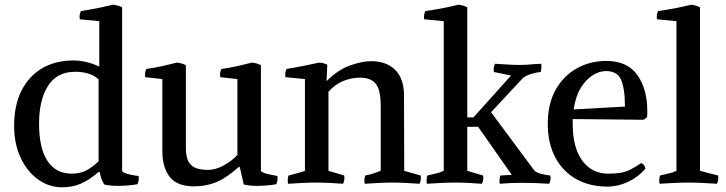

<svg xmlns="http://www.w3.org/2000/svg" viewBox="-20 -776 3085 816"><path d="M244 20Q188 20 141.5 -13.5Q95 -47 67.5 -106Q40 -165 40 -241Q40 -328 71 -390Q102 -452 158.5 -485.5Q215 -519 292 -519Q320 -519 348.5 -512Q377 -505 399 -494H402V-686L319 -694Q316 -714 324 -729Q396 -740 459 -756Q478 -755 499 -745V-48Q508 -40 529 -35Q550 -30 569 -28Q572 -9 564 7Q548 10 525.5 12Q503 14 480 14Q447 14 423 8Q415 -5 410.5 -18Q406 -31 404 -45H399Q357 -9 321.5 5.5Q286 20 244 20ZM285 -38Q324 -38 352 -54.5Q380 -71 399 -91V-439Q380 -456 354.5 -463.5Q329 -471 300 -471Q222 -471 184 -411Q146 -351 146 -250Q146 -147 181.5 -92.5Q217 -38 285 -38Z M1089 -48Q1106 -38 1124 -35Q1142 -32 1159 -28Q1162 -10 1154 7Q1138 10 1116.5 12Q1095 14 1072 14Q1040 14 1016 8L999 -66H994Q943 -20 899.5 -2Q856 16 805 16Q733 16 701.5 -24Q670 -64 670 -134V-440L597 -448Q594 -468 602 -483Q638 -488 669.5 -495Q701 -502 732 -510Q742 -509 751 -506.5Q760 -504 770 -499V-149Q770 -107 782.5 -87Q795 -67 816 -60.5Q837 -54 864 -54Q896 -54 931 -73Q966 -92 989 -118V-440L916 -448Q913 -468 921 -483Q957 -488 988.5 -495Q1020 -502 1051 -510Q1061 -509 1070 -506.5Q1079 -504 1089 -499Z M1368 -433 1369 -432Q1417 -480 1468 -498Q1519 -516 1557 -516Q1622 -516 1659.5 -479Q1697 -442 1697 -371L1698 -50L1768 -30Q1771 -11 1763 5Q1736 3 1706 1.5Q1676 0 1648 0Q1620 0 1589 1.5Q1558 3 1530 5Q1527 -14 1532 -30Q1552 -34 1567.5 -39Q1583 -44 1598 -50V-326Q1598 -394 1577 -420Q1556 -446 1510 -446Q1473 -446 1438 -431.5Q1403 -417 1376 -386V-50L1443 -30Q1446 -11 1438 5Q1411 3 1382.5 1.5Q1354 0 1326 0Q1298 0 1265 1.5Q1232 3 1204 5Q1201 -14 1206 -30Q1224 -35 1242 -39.5Q1260 -44 1276 -50V-440L1193 -448Q1190 -468 1198 -483Q1235 -489 1270 -496Q1305 -503 1337 -510Q1354 -509 1371 -501Z M1966 -277H1992L2152 -455L2079 -470Q2078 -474 2078 -481Q2078 -493 2084 -505Q2111 -504 2134.5 -502Q2158 -500 2186 -500Q2215 -500 2233.5 -502Q2252 -504 2280 -505Q2281 -501 2281 -497.5Q2281 -494 2281 -490Q2281 -481 2278 -470Q2262 -469 2240 -462.5Q2218 -456 2203 -445L2067 -299L2252 -50Q2261 -42 2280.5 -37Q2300 -32 2319 -30Q2319 -27 2319.5 -24.5Q2320 -22 2320 -19Q2320 -7 2314 5Q2285 3 2255.5 2Q2226 1 2195 1Q2173 1 2150.5 2Q2128 3 2104 5Q2103 1 2103 -2.5Q2103 -6 2103 -9Q2103 -20 2106 -30L2155 -33L2012 -237H1966V-50L2033 -30Q2033 -27 2033.5 -24.5Q2034 -22 2034 -19Q2034 -7 2028 5Q2001 3 1972.5 1.5Q1944 0 1916 0Q1888 0 1855 1.5Q1822 3 1794 5Q1793 1 1793 -2.5Q1793 -6 1793 -9Q1793 -20 1796 -30Q1815 -35 1833.5 -39Q1852 -43 1866 -50V-686L1783 -694Q1782 -697 1782 -700Q1782 -703 1782 -705Q1782 -717 1788 -729Q1824 -734 1860.5 -741Q1897 -748 1928 -756Q1938 -755 1947 -752.5Q1956 -750 1966 -745Z M2414 -250Q2414 -149 2454.5 -93.5Q2495 -38 2565 -38Q2596 -38 2617 -41.5Q2638 -45 2658.5 -55Q2679 -65 2705 -83Q2721 -76 2723 -59Q2692 -23 2649 -3Q2606 17 2562 17Q2486 17 2429 -15Q2372 -47 2340 -107Q2308 -167 2308 -250Q2308 -335 2341.5 -394.5Q2375 -454 2431.5 -485.5Q2488 -517 2557 -517Q2646 -517 2688.5 -457.5Q2731 -398 2731 -304Q2731 -297 2731 -291Q2731 -285 2730 -278L2716 -267L2414 -270ZM2556 -474Q2527 -474 2498.5 -456Q2470 -438 2448 -402Q2426 -366 2418 -311L2636 -323Q2636 -400 2619.5 -437Q2603 -474 2556 -474Z M2955 -50 3032 -30Q3035 -11 3027 5Q3000 3 2966.5 1.5Q2933 0 2905 0Q2877 0 2844 1.5Q2811 3 2783 5Q2780 -14 2785 -30Q2804 -35 2822.5 -39Q2841 -43 2855 -50V-686L2772 -694Q2769 -714 2777 -729Q2813 -734 2849.5 -741Q2886 -748 2917 -756Q2927 -755 2936 -752.5Q2945 -750 2955 -745Z"/></svg>

Font: Alike
Style: Regular
Weight: 400
Designer: Sveta Sebyakina
Foundry: Cyreal (www.cyreal.org)
Version: Version 1.301; ttfautohint (v1.8.4.7-5d5b)